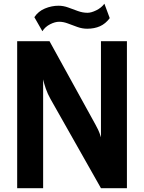

<svg xmlns="http://www.w3.org/2000/svg" viewBox="-20 -986 755 1006"><path d="M70 0V-770H239.5L479.5 -334.5Q486.5 -322 494 -306.5Q501.5 -291 509 -266.5V-770H645V0H509L244.5 -467.5Q229.5 -494 220 -521.5Q210.5 -549 206 -570V0ZM202 -822.5 160 -896Q180.5 -927 215.5 -941.5Q250.5 -956 286.5 -956Q312 -956 337.2 -946.8Q362.5 -937.5 388 -928.2Q413.5 -919 438.5 -919Q458 -919 484.5 -932Q511 -945 527 -966.5L555 -891Q533 -861.5 503.8 -848.5Q474.5 -835.5 437 -835.5Q410.5 -835.5 385 -844.8Q359.5 -854 335.8 -863Q312 -872 290 -872Q268.5 -872 242.8 -859Q217 -846 202 -822.5Z"/></svg>

Font: Junction
Style: Bold
Weight: 700
Designer: Caroline Hadilaksono
Foundry: Caroline Hadilaksono, Tyler Finck, The League of Moveable Type
Version: Version 2.000; ttfautohint (v1.8.3)